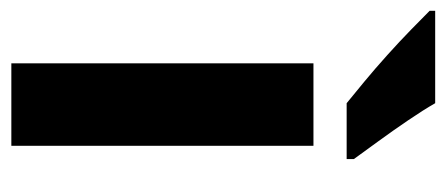

<svg xmlns="http://www.w3.org/2000/svg" viewBox="-282 -556 806 347"><g transform="rotate(90 121.5 -383.0)"><path d="M212 0H63V-546H212ZM135 -766Q147 -745 166 -717Q185 -689 204 -663Q223 -637 236 -619V-606H135Q119 -619 96 -638Q73 -657 48 -679.5Q23 -702 2 -722.5Q-19 -743 -32 -756V-766Z"/></g></svg>

Font: Noto Sans Display SemiCondensed
Style: Regular
Weight: 400
Width: 4
Version: Version 2.003